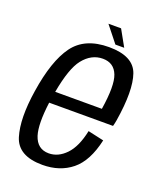

<svg xmlns="http://www.w3.org/2000/svg" viewBox="-132 -782 724 870"><g transform="rotate(20 230.0 -347.0)"><path d="M176.5 4.5Q59 4.5 34 -77.2Q9 -159 30.5 -297.5Q54 -451.5 108.5 -526Q163 -600.5 279 -600.5Q396.5 -600.5 422.5 -526.5Q448.5 -452.5 424 -300.5Q421 -283.5 417.5 -271H109.5Q95.5 -163.5 111.5 -112Q130 -54.5 185.5 -54.5Q231 -54.5 268 -93Q305 -131.5 321.5 -211L398 -194Q374.5 -88 317.5 -41.8Q260.5 4.5 176.5 4.5ZM118.5 -326.5H343.5Q362 -444.5 343.5 -492Q324.5 -541.5 270.5 -541.5Q215.5 -541.5 176 -491.5Q140 -446 118.5 -326.5ZM301.5 -621 239.5 -699H300.5L344 -621Z"/></g></svg>

Font: Anybody
Style: Italic
Weight: 400
Italic angle: -10°
Designer: Tyler Finck
Foundry: Etcetera Type Company
Version: Version 1.010; ttfautohint (v1.8.3) -l 8 -r 50 -G 200 -x 14 